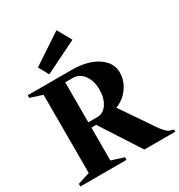

<svg xmlns="http://www.w3.org/2000/svg" viewBox="-222 -1128 1192 1276"><g transform="rotate(-30 374.0 -489.5)"><path d="M20 0V-20L113 -50V-650L20 -680V-700H360Q438 -700 498 -678Q558 -656 592 -617Q626 -578 626 -527Q626 -463 588 -410Q550 -357 489 -334L653 -93Q671 -66 688 -48Q705 -30 719 -25L748 -17V0H511L316 -302H279V-50L374 -20V0ZM337 -650H279V-343H349Q394 -343 423 -386Q452 -429 452 -495Q452 -563 419.5 -606.5Q387 -650 337 -650ZM214 -749 171 -826 402 -979 462 -871Z"/></g></svg>

Font: Wittgenstein Extrabold
Style: Regular
Weight: 800
Designer: Jörg Drees
Foundry: Jörg Drees
Version: Version 1.303; ttfautohint (v1.8.4.7-5d5b)